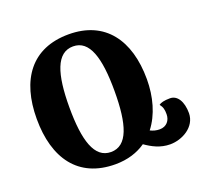

<svg xmlns="http://www.w3.org/2000/svg" viewBox="-128 -873 1082 1031"><g transform="rotate(-20 413.5 -357.0)"><path d="M758 -219C724 -219 704 -213 694 -205C709 -186 712 -170 712 -145C712 -110 690 -81 650 -81C630 -81 613 -86 597 -94C651 -163 677 -258 677 -358C677 -582 571 -728 364 -728C151 -728 48 -582 48 -359C48 -134 151 14 363 14C433 14 491 -5 537 -37C574 -11 619 14 676 14C744 14 826 -30 827 -109C827 -176 800 -219 758 -219ZM363 -56C269 -56 234 -167 234 -358C234 -548 269 -659 364 -659C458 -659 492 -548 492 -358C492 -167 458 -56 363 -56Z"/></g></svg>

Font: Noto Serif Georgian Condensed Black
Style: Regular
Weight: 900
Width: 3
Designer: Monotype Design Team, Akaki Razmadze
Foundry: Google LLC
Version: Version 2.003